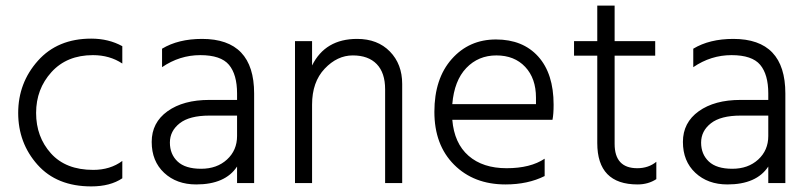

<svg xmlns="http://www.w3.org/2000/svg" viewBox="-20 -654 2896 686"><path d="M306 12Q183 12 114 -65.5Q45 -143 45 -250.5Q45 -358 115.5 -437Q186 -516 306 -516Q368 -516 417 -489V-427Q372 -457 312 -457Q219 -457 164 -396.5Q109 -336 109 -250.5Q109 -165 162 -106Q215 -47 313 -47Q374 -47 417 -79V-17Q374 12 306 12Z M681 5Q611 5 566.5 -36.5Q522 -78 522 -147Q522 -216 578.5 -256.5Q635 -297 728 -297H827V-320Q827 -388 798 -422.5Q769 -457 695.5 -457Q622 -457 559 -414V-480Q617 -515 702 -515Q888 -515 888 -320V0H827V-59Q785 5 681 5ZM827 -168V-241H728Q657 -241 622 -213.5Q587 -186 587 -144.5Q587 -103 614.5 -77Q642 -51 698.5 -51Q755 -51 791 -84Q827 -117 827 -168Z M1417 0H1356V-335Q1356 -394 1326 -425Q1296 -456 1240.5 -456Q1185 -456 1140 -408.5Q1095 -361 1095 -280V0H1034V-507H1095V-420Q1142 -515 1256 -515Q1329 -515 1373 -470Q1417 -425 1417 -354Z M1596 -282H1895V-305Q1895 -374 1856.5 -415Q1818 -456 1753.5 -456Q1689 -456 1646 -411Q1603 -366 1596 -282ZM1786 5Q1673 5 1602.5 -65.5Q1532 -136 1532 -254.5Q1532 -373 1594 -443Q1656 -513 1752 -513Q1848 -513 1903 -452Q1958 -391 1958 -280Q1958 -246 1954 -226H1596Q1603 -142 1654 -97.5Q1705 -53 1790 -53Q1875 -53 1926 -87V-25Q1866 5 1786 5Z M2258 5Q2114 5 2114 -143V-455H2031V-507H2114V-634H2176V-507H2321V-455H2176V-140Q2176 -53 2257 -53Q2297 -53 2325 -76V-14Q2296 5 2258 5Z M2579 5Q2509 5 2464.5 -36.5Q2420 -78 2420 -147Q2420 -216 2476.5 -256.5Q2533 -297 2626 -297H2725V-320Q2725 -388 2696 -422.5Q2667 -457 2593.5 -457Q2520 -457 2457 -414V-480Q2515 -515 2600 -515Q2786 -515 2786 -320V0H2725V-59Q2683 5 2579 5ZM2725 -168V-241H2626Q2555 -241 2520 -213.5Q2485 -186 2485 -144.5Q2485 -103 2512.5 -77Q2540 -51 2596.5 -51Q2653 -51 2689 -84Q2725 -117 2725 -168Z"/></svg>

Font: Hind Mysuru Light
Style: Regular
Weight: 300
Designer: Manushi Parikh, Hitesh Malaviya
Foundry: Indian Type Foundry
Version: Version 0.703;PS 1.0;hotconv 1.0.86;makeotf.lib2.5.63406